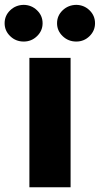

<svg xmlns="http://www.w3.org/2000/svg" viewBox="-83 -790 421 810"><path d="M41 0V-545.9H214.8V0ZM17.1 -614.7Q-16.6 -614.7 -40 -637.5Q-63.5 -660.2 -63.5 -691.9Q-63.5 -724.1 -40 -746.6Q-16.6 -769 17.1 -769.5Q49.8 -769 73.2 -746.6Q96.7 -724.1 96.7 -691.9Q96.7 -660.2 73.2 -637.5Q49.8 -614.7 17.1 -614.7ZM238.8 -614.7Q205.1 -614.7 181.4 -637.5Q157.7 -660.2 157.7 -691.9Q157.7 -724.1 181.4 -746.6Q205.1 -769 238.8 -769.5Q271.5 -769 294.7 -746.6Q317.9 -724.1 317.9 -691.9Q317.9 -660.2 294.7 -637.5Q271.5 -614.7 238.8 -614.7Z"/></svg>

Font: Inter Tight ExtraBold
Style: Regular
Weight: 800
Designer: Rasmus Andersson
Foundry: rsms
Version: Version 3.004; ttfautohint (v1.8.4.7-5d5b)